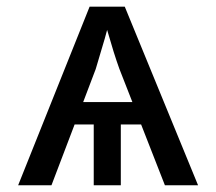

<svg xmlns="http://www.w3.org/2000/svg" viewBox="-20 -548 640 568"><path d="M565.9 0H467.8L397.5 -179.7H337.4V0H257.3V-179.7H200.7L132.3 0H33.7L245.1 -528.3H349.1ZM371.6 -246.1 333 -344.7Q317.4 -387.7 296.9 -459.5L290 -434.1L263.2 -343.8L226.1 -246.1Z"/></svg>

Font: Liberation Mono
Style: Regular
Weight: 400
Monospace: yes
Designer: Steve Matteson
Foundry: Ascender Corporation
Version: Version 2.1.5